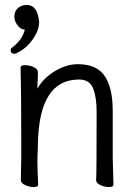

<svg xmlns="http://www.w3.org/2000/svg" viewBox="-20 -744 540 775"><path d="M368 -17Q370 -34 370 -293Q370 -353 355.5 -388Q341 -423 299 -423Q137 -423 133 -162L131 -97Q131 -59 134 1Q134 11 116 11Q98 11 81 3Q64 -5 64 -17L66 -115Q66 -364 63 -471Q63 -481 81 -481Q99 -481 116 -473Q133 -465 133 -453V-439Q131 -411 131 -386Q154 -428 201 -456.5Q248 -485 295 -485Q381 -485 412 -421Q435 -375 435 -297V-105L438 1Q438 11 420 11Q402 11 385 3Q368 -5 368 -17ZM39 -527Q23 -527 23 -541Q23 -548 29 -552Q72 -585 80 -625Q65 -625 57 -635Q38 -654 38 -676Q38 -699 52.5 -711.5Q67 -724 88 -724Q132 -724 138 -655Q138 -622 112 -585Q86 -548 48 -530Q44 -527 39 -527Z"/></svg>

Font: Moon Stars Kai T HW
Style: Regular
Weight: 400
Designer: GuiWonder
Version: Version 1.101